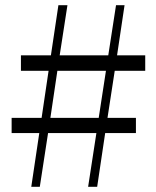

<svg xmlns="http://www.w3.org/2000/svg" viewBox="-20 -723 605 743"><path d="M321 0H356L387 -208H506V-267H396L424 -449H542V-509H433L462 -703H429L399 -509H211L241 -703H206L177 -509H61V-449H168L141 -267H25V-208H132L101 0H134L166 -208H353ZM175 -267 202 -449H390L362 -267Z"/></svg>

Font: Noto Serif TC Light
Style: Regular
Weight: 300
Designer: Ryoko NISHIZUKA 西塚涼子 (kana & ideographs); Frank Grießhammer (Latin, Greek & Cyrillic); Wenlong ZHANG 张文龙 (bopomofo); San
Foundry: Adobe
Version: Version 2.001;hotconv 1.1.0;makeotfexe 2.6.0